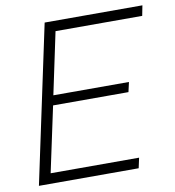

<svg xmlns="http://www.w3.org/2000/svg" viewBox="-80 -782 779 853"><g transform="rotate(-10 309.5 -355.0)"><path d="M178 -710H619L610 -664H219L160 -385H501L491 -341H151L88 -46H487L477 0H27Z"/></g></svg>

Font: Raleway Light
Style: Italic
Weight: 300
Italic angle: -12°
Designer: Matt McInerney, Pablo Impallari, Rodrigo Fuenzalida
Foundry: Matt McInerney, Pablo Impallari, Rodrigo Fuenzalida
Version: Version 4.026